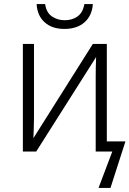

<svg xmlns="http://www.w3.org/2000/svg" viewBox="-20 -749 640 949"><path d="M298 -606Q237 -606 200.5 -639Q164 -672 161 -729H203Q209 -687 236.5 -668Q264 -649 300 -649Q337 -649 363.5 -668Q390 -687 397 -729H439Q435 -672 398 -639Q361 -606 298 -606ZM93 0V-532H148V-165Q148 -141 147 -116Q146 -91 145 -66L439 -532H508V-50H600L526 180H467L535 0H453V-368Q453 -392 453.5 -417.5Q454 -443 455 -467L159 0Z"/></svg>

Font: Noto Sans Mono Light
Style: Regular
Weight: 300
Designer: Monotype Design Team
Foundry: Monotype Imaging Inc.
Version: Version 2.014; ttfautohint (v1.8.4.7-5d5b)